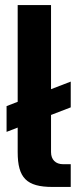

<svg xmlns="http://www.w3.org/2000/svg" viewBox="-20 -740 310 760"><path d="M50 -138C50 -36 85 0 188 0H260V-90H230C200 -90 182 -108 182 -138V-285L260 -315V-417L182 -387V-720H50V-337L6 -320V-218L50 -235Z"/></svg>

Font: Tanklager Original
Style: Regular
Weight: 400
Designer: Ariel Martín Pérez
Foundry: Tunera Type Foundry
Version: Version 1.000;Glyphs 3.3 (3310)